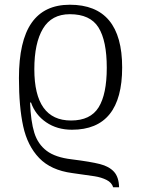

<svg xmlns="http://www.w3.org/2000/svg" viewBox="-20 -564 597 811"><path d="M496 -279Q496 -16 284 -16Q221 -16 175 -47.5Q129 -79 111 -131H107Q110 -51 125 -3Q140 45 177 73Q214 101 283 109Q363 119 402 129Q441 139 461.5 161.5Q482 184 483 227H458Q452 207 430 196Q408 185 379.5 180.5Q351 176 285 167Q195 155 145.5 103.5Q96 52 78 -30.5Q60 -113 60 -234Q60 -391 113.5 -467.5Q167 -544 275 -544Q496 -544 496 -279ZM125 -272Q125 -55 280 -55Q362 -55 396.5 -110.5Q431 -166 431 -278Q431 -392 396 -448Q361 -504 275 -504Q198 -504 161.5 -443Q125 -382 125 -272Z"/></svg>

Font: Noto Serif Light
Style: Regular
Weight: 300
Designer: Monotype Design Team
Foundry: Monotype Imaging Inc.
Version: Version 1.001